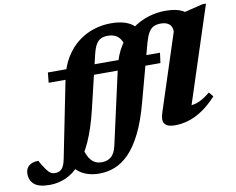

<svg xmlns="http://www.w3.org/2000/svg" viewBox="-286 -857 1525 1242"><g transform="rotate(-10 476.5 -236.0)"><path d="M50.5 -398 57 -464.5H793.5L784.5 -398ZM92 135 193.5 51.5Q206 110.5 232.2 139.2Q258.5 168 299.5 168Q317.5 168 333 163.2Q348.5 158.5 361.2 148Q374 137.5 383.5 119.2Q393 101 398.5 74.5L508.5 -418.5Q526.5 -499.5 564.5 -557.8Q602.5 -616 653 -653Q703.5 -690 760.2 -707.8Q817 -725.5 873 -725.5Q911 -725.5 938.2 -720Q965.5 -714.5 984.2 -704.8Q1003 -695 1015.2 -682Q1027.5 -669 1036 -654L950 -684.5L1118 -725.5H1141.5L935.5 -94.5Q968 -98.5 997.2 -113.5Q1026.5 -128.5 1060 -156L1084.5 -126.5Q1036 -74 989.2 -43Q942.5 -12 897.2 1.5Q852 15 807.5 15Q758.5 15 741.5 -7.8Q724.5 -30.5 740.5 -79L905 -584Q905 -617.5 885.2 -633.5Q865.5 -649.5 830 -649.5Q803 -649.5 783.5 -640Q764 -630.5 750.2 -607.2Q736.5 -584 725 -543L624 -169Q592.5 -50.5 553.5 28Q514.5 106.5 469.8 152.5Q425 198.5 375.5 218Q326 237.5 274 237.5Q228.5 237.5 192.5 225.2Q156.5 213 131.2 190Q106 167 92 135ZM297 -184Q267.5 -60 229.5 24.2Q191.5 108.5 146 159Q100.5 209.5 49.5 231.8Q-1.5 254 -56.5 254Q-127 254 -157.2 228.2Q-187.5 202.5 -187.5 159Q-187.5 124.5 -165 106Q-142.5 87.5 -103 87.5Q-97 100 -88.5 114.2Q-80 128.5 -65 149.5Q-49.5 170.5 -37 177.5Q-24.5 184.5 -11 184.5Q3 184.5 14.2 180.8Q25.5 177 34.2 167.8Q43 158.5 49.5 143Q56 127.5 60.5 104.5L161.5 -400Q177.5 -482 213 -540Q248.5 -598 296.5 -635Q344.5 -672 399.8 -689.5Q455 -707 511.5 -707Q558.5 -707 592.5 -698Q626.5 -689 648.8 -673.2Q671 -657.5 683.5 -636L580 -541Q574.5 -570.5 561.5 -590.8Q548.5 -611 528 -621Q507.5 -631 479 -631Q454 -631 435.2 -622.8Q416.5 -614.5 402.5 -591.8Q388.5 -569 378 -524.5Z"/></g></svg>

Font: Newsreader ExtraBold
Style: Italic
Weight: 800
Italic angle: -17°
Designer: Hugues Gentile
Foundry: Production Type
Version: Version 1.003